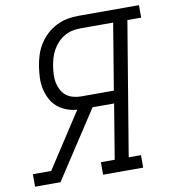

<svg xmlns="http://www.w3.org/2000/svg" viewBox="-82 -807 787 878"><g transform="rotate(-10 311.0 -367.5)"><path d="M10 0V-58H95L261 -313Q236 -315 212 -324Q188 -333 169.5 -349Q151 -365 139.5 -387Q128 -409 122.5 -434Q117 -459 118 -485.5Q119 -512 123 -538Q127 -564 135 -589.5Q143 -615 157.5 -638.5Q172 -662 192.5 -681Q213 -700 237.5 -712.5Q262 -725 288 -730Q314 -735 340 -735H622V-677H558L455 -58H512V0H326V-58H390L432 -312H332L128 0ZM289 -370H441L492 -677H340Q321 -677 302 -673Q283 -669 265.5 -659Q248 -649 234 -634Q220 -619 210.5 -602Q201 -585 195.5 -566.5Q190 -548 187 -529Q184 -510 183 -490.5Q182 -471 185.5 -453Q189 -435 197.5 -418.5Q206 -402 220 -391Q234 -380 252 -375Q270 -370 289 -370Z"/></g></svg>

Font: Iosevka Curly Slab LtEx
Style: Italic
Weight: 300
Width: 7
Italic angle: -9°
Monospace: yes
Designer: Belleve Invis
Foundry: Belleve Invis
Version: Version 11.1.0; ttfautohint (v1.8.3)